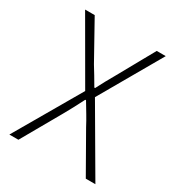

<svg xmlns="http://www.w3.org/2000/svg" viewBox="-160 -763 802 866"><g transform="rotate(30 241.0 -329.5)"><path d="M17 0 215 -341 31 -659H81L189 -465Q203 -443 215 -422.5Q227 -402 243 -375H247Q261 -402 272 -422.5Q283 -443 296 -465L404 -659H451L267 -339L465 0H415L300 -202Q287 -227 272 -252Q257 -277 239 -307H235Q220 -277 206.5 -252Q193 -227 179 -202L64 0Z"/></g></svg>

Font: Source Sans 3 Light
Style: Regular
Weight: 300
Designer: Paul D. Hunt
Foundry: Adobe
Version: Version 3.052;hotconv 1.1.0;makeotfexe 2.6.0